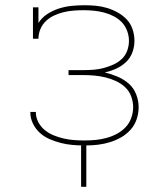

<svg xmlns="http://www.w3.org/2000/svg" viewBox="-20 -548 640 734"><path d="M290 166V8H301Q278 8 256 6Q234 4 212.5 -1.5Q191 -7 170 -16Q149 -25 132.5 -40Q116 -55 106 -75.5Q96 -96 96 -118V-120H117V-119Q117 -99 126.5 -81Q136 -63 151.5 -50.5Q167 -38 185.5 -30.5Q204 -23 223.5 -18.5Q243 -14 263 -12.5Q283 -11 303 -11Q324 -11 345 -13Q366 -15 386.5 -20.5Q407 -26 426 -36Q445 -46 459.5 -61Q474 -76 481.5 -96.5Q489 -117 489 -138Q489 -159 481.5 -179.5Q474 -200 458.5 -214.5Q443 -229 423.5 -238Q404 -247 383.5 -252Q363 -257 342 -259Q321 -261 300 -261H242V-280H300Q319 -280 338.5 -281.5Q358 -283 376.5 -288Q395 -293 413 -301Q431 -309 445 -322Q459 -335 466 -353.5Q473 -372 473 -392Q473 -411 466 -430Q459 -449 445.5 -463Q432 -477 414.5 -486Q397 -495 378 -500Q359 -505 339.5 -507Q320 -509 300 -509Q281 -509 261.5 -507.5Q242 -506 223.5 -501.5Q205 -497 187.5 -489Q170 -481 156 -468Q142 -455 134.5 -437Q127 -419 127 -400H106V-520H127V-460Q140 -481 161 -494.5Q182 -508 205.5 -515.5Q229 -523 253.5 -525.5Q278 -528 302 -528Q324 -528 346 -526Q368 -524 389.5 -517.5Q411 -511 430.5 -500Q450 -489 465 -473Q480 -457 487 -435.5Q494 -414 494 -392Q494 -369 486 -347.5Q478 -326 461.5 -310.5Q445 -295 424 -285.5Q403 -276 381 -271Q406 -265 429.5 -255Q453 -245 472 -228.5Q491 -212 500.5 -187.5Q510 -163 510 -138Q510 -115 502.5 -92.5Q495 -70 479.5 -52.5Q464 -35 444 -23.5Q424 -12 402 -5Q380 2 356.5 5Q333 8 310 8V166Z"/></svg>

Font: Iosevka HT Thin Extended
Style: Regular
Weight: 100
Width: 7
Monospace: yes
Designer: Belleve Invis
Foundry: Belleve Invis
Version: Version 32.3.0; ttfautohint (v1.8.4)